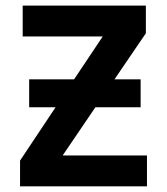

<svg xmlns="http://www.w3.org/2000/svg" viewBox="-20 -658 590 678"><path d="M83 -377.9H241.7L342.8 -529.3H60.1V-638.2H495.1V-540.5L384.3 -377.9H476.6V-279.3H316.9L201.2 -108.9H499V0H50.8V-90.8L176.3 -279.3H83Z"/></svg>

Font: Code New Roman
Style: Bold
Weight: 700
Monospace: yes
Designer: Sam Radian
Foundry: Code New Roman
Version: Version 1.508 October 19, 2014